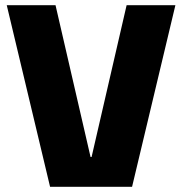

<svg xmlns="http://www.w3.org/2000/svg" viewBox="-20 -720 702 740"><path d="M6 -700H194L329 -115H333L468 -700H656L489 0H173Z"/></svg>

Font: Pathway Extreme SemiCondensed ExtraBold
Style: Regular
Weight: 800
Width: 4
Version: Version 1.001;gftools[0.9.26]